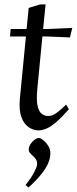

<svg xmlns="http://www.w3.org/2000/svg" viewBox="-20 -582 349 874"><path d="M154.6 11.5Q132 11.5 110.7 -2.8Q89.3 -17 77.5 -48.8Q65.7 -80.6 70.5 -133.1L98 -416.1H25.6L28.6 -450H101.1L110.6 -546L163 -562.1H187.4L176.4 -450H194.5L309 -455L298.4 -411.6L190.9 -416.1H173L150 -178.5Q145 -127.5 151 -100.5Q157 -73.4 170.3 -63.7Q183.7 -53.9 198.5 -53.9Q209.5 -53.9 219.2 -57.6Q228.8 -61.3 243.5 -72.5Q258.2 -83.8 280.9 -106L293.5 -84.5Q260.7 -47.5 236.3 -26.5Q211.8 -5.5 192.1 3Q172.4 11.5 154.6 11.5ZM110 271.5 96.4 260.5Q121.3 228.7 134.3 204.5Q147.3 180.2 149 167Q149.3 152.3 143.6 143.4Q138 134.6 129.8 127.6Q121.6 120.6 115.8 113.3Q110 106 111 95.4Q112.2 84.1 119.7 72.7Q127.3 61.4 137.8 53.7Q148.3 46.1 156.4 46.1Q164.9 46.1 178 56.8Q191.1 67.5 201 84.7Q210.9 101.9 208.9 120.9Q208.5 138.4 199.5 160.4Q190.4 182.4 169.1 209.5Q147.8 236.6 110 271.5Z"/></svg>

Font: Ancizar Serif Light
Style: Italic
Weight: 300
Italic angle: -4°
Designer: Cesar Puertas, Viviana Monsalve, Julian Moncada, Julian Prieto, Jose Castro, Felipe Aragon, Mariel Hernandez, Sara Alarc
Version: Version 8.100